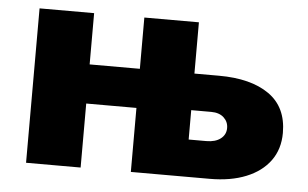

<svg xmlns="http://www.w3.org/2000/svg" viewBox="-42 -577 1023 638"><g transform="rotate(5 469.0 -257.5)"><path d="M65.5 0V-515H247.5V0ZM415 0V-515H597V-124H656Q686 -124 703.5 -137.5Q721 -151 721 -173Q721 -194 705.8 -208Q690.5 -222 664 -222H532.5L479 -213.5H187.5V-344H679Q785.5 -344 846.2 -301.5Q907 -259 907 -173Q907 -119 878.8 -80.2Q850.5 -41.5 799.2 -20.8Q748 0 678 0Z"/></g></svg>

Font: Geologica Cursive ExtraBold
Style: Regular
Weight: 800
Designer: Sindre Bremnes, Frode Helland
Foundry: Monokrom Skriftforlag AS
Version: Version 1.010;gftools[0.9.28]